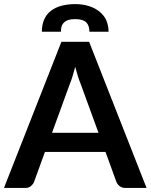

<svg xmlns="http://www.w3.org/2000/svg" viewBox="-25 -930 746 950"><path d="M232.4 -272.9H462.4L374.5 -513.7Q365.7 -535.6 360.8 -551.3Q351.1 -583 347.2 -599.1Q343.3 -583 333.5 -551.3Q329.6 -537.1 319.8 -512.7ZM416 -723.1 700.2 0H596.2Q578.1 0 567.4 -8.8Q556.2 -17.1 550.8 -30.3L497.1 -178.2H197.3L143.6 -30.3Q140.1 -20 127.9 -9.3Q117.2 0 99.6 0H-5.4L278.8 -723.1ZM347.2 -909.7Q383.3 -909.7 415 -899.9Q444.8 -890.6 466.8 -873Q488.8 -855.5 500.5 -830.6Q512.2 -803.2 512.2 -772.9H417.5Q417.5 -803.2 401.9 -819.3Q385.7 -835.4 347.2 -835.4Q327.6 -835.4 313.5 -831.5Q300.3 -827.1 292 -818.8Q283.2 -810.5 279.8 -799.3Q276.4 -789.1 276.4 -772.9H182.1Q182.1 -807.6 193.8 -834Q204.1 -858.4 227.1 -876.5Q249.5 -893.6 278.8 -901.4Q310.5 -909.7 347.2 -909.7Z"/></svg>

Font: Lato-SemiBold
Style: Bold
Weight: 500
Designer: Lukasz Dziedzic with Adam Twardoch and Botio Nikoltchev
Foundry: tyPoland Lukasz Dziedzic
Version: ""